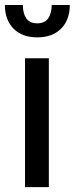

<svg xmlns="http://www.w3.org/2000/svg" viewBox="-41 -767 306 787"><path d="M159.2 0H61.5V-528.3H159.2ZM245.1 -746.6Q245.1 -685.5 209.5 -649.7Q173.8 -613.8 111.8 -613.8Q49.8 -613.8 14.4 -649.7Q-21 -685.5 -21 -746.6H52.7Q52.7 -712.4 66.7 -691.9Q80.6 -671.4 111.8 -671.4Q142.6 -671.4 156.7 -692.1Q170.9 -712.9 170.9 -746.6Z"/></svg>

Font: Franco
Style: Regular
Weight: 400
Designer: Google
Version: Version 1.200311; 2013